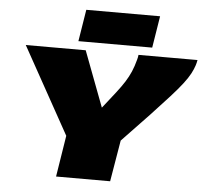

<svg xmlns="http://www.w3.org/2000/svg" viewBox="-60 -983 1118 1047"><g transform="rotate(5 499.0 -460.0)"><path d="M285 0 321 -226 58 -700H386L501 -396Q543 -449 571 -485Q599 -521 617 -549.5Q635 -578 647.5 -607Q660 -636 670 -674Q672 -680 673 -686.5Q674 -693 675 -700H998Q997 -693 995 -685.5Q993 -678 991 -671Q984 -649 971 -624.5Q958 -600 934 -568.5Q910 -537 869 -491.5Q828 -446 767 -381Q706 -316 619 -226L581 0ZM342 -746 370 -920H774L746 -746Z"/></g></svg>

Font: Georama ExtraExtended Black
Style: Italic
Weight: 900
Width: 8
Italic angle: -9°
Designer: Jean-Baptiste Levee
Foundry: Production Type
Version: Version 1.000